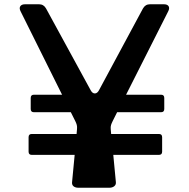

<svg xmlns="http://www.w3.org/2000/svg" viewBox="-20 -880 886 900"><path d="M748 -860Q765 -860 770.5 -850.5Q776 -841 768 -826L571 -436H735Q750 -436 750 -421V-369Q750 -354 735 -354H529L508 -312Q503 -302 500.5 -294Q498 -286 499 -275L501 -252H725Q740 -252 740 -237V-169Q740 -154 725 -154H511L523 -28Q525 -15 516 -7.5Q507 0 493 0H347Q333 0 324.5 -7Q316 -14 318 -28L330 -154H129Q114 -154 114 -169V-237Q114 -252 129 -252H339L341 -275Q342 -286 340 -294Q338 -302 333 -312L312 -354H139Q124 -354 124 -369V-421Q124 -436 139 -436H271L77 -826Q69 -841 75 -850.5Q81 -860 98 -860H163Q185 -860 196 -840L405 -457Q413 -442 424.5 -442Q436 -442 444 -457L650 -840Q661 -860 683 -860Z"/></svg>

Font: OpenDyslexic 3
Style: Regular
Weight: 400
Designer: Abelardo Gonzalez
Version: Version 1.000;PS 001.001;hotconv 1.0.56